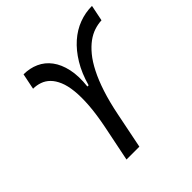

<svg xmlns="http://www.w3.org/2000/svg" viewBox="-169 -784 926 926"><g transform="rotate(-45 293.5 -321.0)"><path d="M305.2 -382.3Q323.2 -447.3 352.8 -495.8Q382.3 -544.4 419.2 -576.9Q456.1 -609.4 499 -625.5Q542 -641.6 587.4 -641.6L570.8 -560.1Q545.9 -559.1 520.5 -550.8Q495.1 -542.5 470.7 -524.7Q446.3 -506.8 422.9 -478.5Q399.4 -450.2 378.2 -408.4Q356.9 -366.7 338.6 -310.8Q320.3 -254.9 305.7 -182.1L269 0H181.2L218.3 -182.1Q232.9 -254.9 237.1 -311.3Q241.2 -367.7 236.8 -409.7Q232.4 -451.7 220.2 -480.5Q208 -509.3 190.4 -526.9Q172.9 -544.4 150.6 -552.2Q128.4 -560.1 104 -560.1L120.6 -641.6Q163.1 -641.6 198.7 -625.5Q234.4 -609.4 258.5 -577.1Q282.7 -544.9 293.5 -496.1Q304.2 -447.3 296.9 -382.3Z"/></g></svg>

Font: Code New Roman
Style: Italic
Weight: 400
Italic angle: -11°
Monospace: yes
Designer: Sam Radian
Foundry: Code New Roman
Version: Version 1.508 October 19, 2014